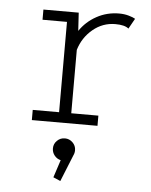

<svg xmlns="http://www.w3.org/2000/svg" viewBox="-54 -557 679 864"><g transform="rotate(5 285.0 -125.0)"><path d="M273.5 -46H396V0H99.5V-46H218.5V-454H108V-500H267.5L272.5 -418Q301.5 -461 348 -486.5Q394.5 -512 449.5 -512Q473 -512 493 -506.2Q513 -500.5 522.5 -494.5L496.5 -448Q479 -463 436.5 -463Q379.5 -463 335 -426Q290.5 -389 273.5 -332.5ZM305 118.5Q305 131 299.5 142L251 262L218.5 248L244.5 168.5Q227.5 164.5 216.2 150.5Q205 136.5 205 118.5Q205 98 219.8 83.5Q234.5 69 255 69Q275.5 69 290.2 83.5Q305 98 305 118.5Z"/></g></svg>

Font: League Mono Narrow UltraLight
Style: Regular
Weight: 200
Width: 3
Designer: Tyler Finck
Foundry: The League of Moveable Type / Tyler Finck
Version: Version 2.210